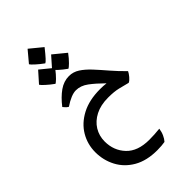

<svg xmlns="http://www.w3.org/2000/svg" viewBox="-282 -656 1107 1107"><g transform="rotate(-45 271.0 -102.5)"><path d="M300.8 369.1Q214.4 369.1 156.2 335.4Q98.1 301.8 68.6 245.8Q39.1 189.9 39.1 124.5Q39.1 60.1 71 5.9Q103 -48.3 165 -81.1Q227.1 -113.8 315.9 -113.8Q344.2 -113.8 366.2 -110.8Q322.3 -154.3 286.6 -180.9Q251 -207.5 212.4 -207.5Q174.8 -207.5 116.7 -168.5Q106.9 -174.3 99.9 -182.1Q92.8 -189.9 88.9 -194.8Q124.5 -240.7 162.1 -267.3Q199.7 -293.9 242.7 -293.9Q276.4 -293.9 306.2 -274.7Q335.9 -255.4 366 -222.9Q396 -190.4 429.4 -151.4Q462.9 -112.3 503.4 -72.8Q497.6 -60.1 484.1 -43.9Q470.7 -27.8 458.5 -22.5Q427.7 -30.8 395 -38.6Q362.3 -46.4 314.5 -46.4Q253.4 -46.4 210.2 -24.2Q167 -2 144 35.4Q121.1 72.8 121.1 118.7Q121.1 192.9 168.9 243.4Q216.8 293.9 310.5 293.9Q331.1 293.9 353 292.7Q375 291.5 396 289.1Q393.1 312 384 331.8Q375 351.6 363.3 364.3Q351.6 366.2 335.7 367.7Q319.8 369.1 300.8 369.1ZM197.8 -441.9Q171.4 -460.9 151.1 -479.5Q130.9 -498 127.4 -504.9L185.1 -573.7L261.2 -511.2Q233.9 -476.6 218.5 -460Q203.1 -443.4 197.8 -441.9ZM155.8 -316.9Q129.4 -335.9 109.1 -354.5Q88.9 -373 85 -380.4L143.1 -445.8L219.7 -383.3Q194.3 -350.6 177.5 -334.5Q160.6 -318.4 155.8 -316.9ZM270 -325.7Q243.7 -344.2 223.1 -363Q202.6 -381.8 199.7 -388.7L257.8 -454.6L334 -392.1Q313.5 -364.3 294.4 -345.7Q275.4 -327.1 270 -325.7Z"/></g></svg>

Font: Harmattan SemiBold
Style: Regular
Weight: 600
Designer: George W. Nuss III and SIL International
Foundry: SIL International
Version: Version 4.000